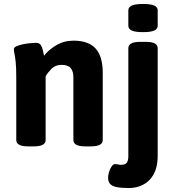

<svg xmlns="http://www.w3.org/2000/svg" viewBox="-20 -736 873 968"><path d="M122 2Q62 2 62 -30V-347Q62 -397 59 -424Q56 -451 53 -464.5Q50 -478 50 -488Q50 -497 63.5 -503Q77 -509 96.5 -513Q116 -517 134.5 -518.5Q153 -520 162 -520Q178 -520 185.5 -509Q193 -498 196 -483Q199 -468 202 -455Q224 -484 263 -507.5Q302 -531 351 -531Q426 -531 462 -491.5Q498 -452 498 -369V-30Q498 2 438 2H410Q350 2 350 -30V-347Q350 -376 336.5 -392.5Q323 -409 290 -409Q259 -409 239 -388.5Q219 -368 210 -351V-30Q210 2 150 2ZM629 212Q590 212 567 207Q544 202 534.5 190.5Q525 179 525 160Q525 148 529.5 132Q534 116 542.5 103.5Q551 91 561 91Q566 91 574.5 93Q583 95 591 95Q611 95 619 84.5Q627 74 627 52V-493Q627 -525 687 -525H715Q775 -525 775 -493V50Q775 91 764 121.5Q753 152 733 172Q713 192 686.5 202Q660 212 629 212ZM701 -574Q662 -574 644.5 -582Q627 -590 627 -606V-684Q627 -700 644.5 -708Q662 -716 701 -716Q740 -716 757.5 -708Q775 -700 775 -684V-606Q775 -590 757.5 -582Q740 -574 701 -574Z"/></svg>

Font: Asap
Style: Regular
Weight: 400
Designer: Pablo Cosgaya
Foundry: Omnibus-Type
Version: Version 3.001